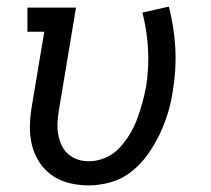

<svg xmlns="http://www.w3.org/2000/svg" viewBox="-20 -553 640 581"><path d="M248 8Q218 8 189.5 1Q161 -6 138 -22Q115 -38 99.5 -61.5Q84 -85 77 -112.5Q70 -140 70.5 -170Q71 -200 76 -230L114 -457H63V-530H210L158 -218Q155 -200 154 -182Q153 -164 156 -147Q159 -130 166 -114.5Q173 -99 185.5 -87.5Q198 -76 214.5 -70.5Q231 -65 249 -65Q274 -65 298.5 -75.5Q323 -86 341 -105Q359 -124 372.5 -146.5Q386 -169 395 -193Q404 -217 410.5 -241Q417 -265 422 -290Q431 -347 428 -403.5Q425 -460 411 -515L491 -533Q507 -471 510.5 -407.5Q514 -344 503 -278Q498 -244 488 -211Q478 -178 463 -146.5Q448 -115 427 -85.5Q406 -56 377.5 -33.5Q349 -11 315 -1.5Q281 8 248 8Z"/></svg>

Font: Iosevka Curly Slab Extended
Style: Italic
Weight: 400
Width: 7
Italic angle: -9°
Monospace: yes
Designer: Belleve Invis
Foundry: Belleve Invis
Version: Version 11.1.0; ttfautohint (v1.8.3)